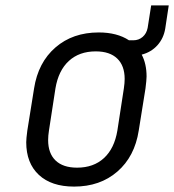

<svg xmlns="http://www.w3.org/2000/svg" viewBox="-20 -680 644 710"><path d="M539 -660H604L591 -574Q585 -538 562 -512.5Q539 -487 504 -478Q522 -444 522 -397Q522 -385 518 -353L493 -197Q478 -101 414 -45.5Q350 10 254 10Q170 10 123.5 -33.5Q77 -77 77 -154Q77 -167 81 -197L106 -353Q121 -449 185 -504.5Q249 -560 345 -560Q413 -560 457 -531H473Q493 -531 507.5 -543.5Q522 -556 526 -577ZM438 -353Q441 -373 441 -388Q441 -437 413.5 -463.5Q386 -490 334 -490Q273 -490 234.5 -454.5Q196 -419 185 -353L161 -197Q158 -178 158 -162Q158 -113 185.5 -86.5Q213 -60 265 -60Q326 -60 364.5 -95.5Q403 -131 414 -197Z"/></svg>

Font: JetBrains Mono Semi Light
Style: Italic
Weight: 350
Italic angle: -9°
Monospace: yes
Designer: Philipp Nurullin, Konstantin Bulenkov
Foundry: JetBrains
Version: 2.002